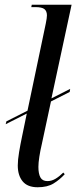

<svg xmlns="http://www.w3.org/2000/svg" viewBox="-20 -780 322 810"><path d="M139 10Q96 10 75.5 -15Q55 -40 55 -82Q55 -105 60.5 -138Q66 -171 73 -204L93 -301L4 -256L7 -268L96 -313L173 -680Q178 -704 178 -715Q178 -733 167.5 -741.5Q157 -750 129 -750H112L114 -760H282L197 -365L276 -405L274 -392L195 -352L156 -170Q150 -145 146 -119Q142 -93 142 -76Q142 -47 150.5 -31.5Q159 -16 180 -16Q198 -16 214.5 -26Q231 -36 247 -52L253 -45Q232 -22 206 -6Q180 10 139 10Z"/></svg>

Font: Noto Serif Display Condensed
Style: Italic
Weight: 400
Width: 3
Italic angle: -12°
Designer: Monotype Design Team
Foundry: Monotype Imaging Inc.
Version: Version 2.009